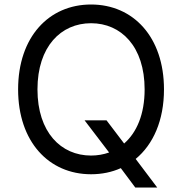

<svg xmlns="http://www.w3.org/2000/svg" viewBox="-20 -757 801 845"><path d="M352.3 -227.3 460.2 -85.9C435.4 -77.1 408.7 -72.4 380.7 -72.4C248.6 -72.4 144.9 -174.7 144.9 -363.6C144.9 -552.6 248.6 -654.8 380.7 -654.8C512.8 -654.8 616.5 -552.6 616.5 -363.6C616.5 -253.9 581.7 -173.7 526.3 -125.4L448.9 -227.3ZM59.7 -363.6C59.7 -133.5 194.6 9.9 380.7 9.9C428.3 9.9 472.3 0.7 511.7 -17L575.3 68.2H671.9L577.1 -57.5C654.5 -121.4 701.7 -227.3 701.7 -363.6C701.7 -593.8 566.8 -737.2 380.7 -737.2C194.6 -737.2 59.7 -593.8 59.7 -363.6Z"/></svg>

Font: Margiela Sans
Style: Regular
Weight: 400
Designer: Stefan Endress, Andreas Faust
Version: Version 1.100;FEAKit 1.0